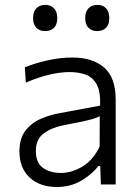

<svg xmlns="http://www.w3.org/2000/svg" viewBox="-20 -736 558 766"><path d="M207 10Q138.5 10 98 -28Q57.5 -66 57.5 -131.5Q57.5 -184.5 82.2 -215.8Q107 -247 144 -262.5Q181 -278 217.5 -284.5L379.5 -314.5Q381.5 -371.5 365.2 -400.2Q349 -429 320.5 -438.8Q292 -448.5 257.5 -448.5Q223 -448.5 180.2 -439Q137.5 -429.5 83 -406.5L79 -467.5Q115 -482.5 166.8 -494.5Q218.5 -506.5 269 -506.5Q349 -506.5 395.2 -466.8Q441.5 -427 441.5 -338V0H382.5L380 -73.5H372Q348.5 -41.5 305.2 -15.8Q262 10 207 10ZM223 -46Q266 -46 308.8 -71.5Q351.5 -97 377.5 -151.5L378 -272.5Q369.5 -268 355.5 -263.2Q341.5 -258.5 313.5 -252.2Q285.5 -246 235 -236.5Q188 -228 155.5 -204.5Q123 -181 123 -134Q123 -86 151.8 -66Q180.5 -46 223 -46ZM367.5 -612Q346.5 -612 333.2 -625Q320 -638 320 -664Q320 -690 333.2 -703.2Q346.5 -716.5 368.5 -716.5Q390.5 -716.5 403.2 -702.8Q416 -689 416 -664Q416 -638 403 -625Q390 -612 367.5 -612ZM159.5 -612Q138.5 -612 125.2 -625Q112 -638 112 -664Q112 -690 125.5 -703.2Q139 -716.5 160.5 -716.5Q182.5 -716.5 195.5 -702.8Q208.5 -689 208.5 -664Q208.5 -638 195.5 -625Q182.5 -612 159.5 -612Z"/></svg>

Font: Commissioner Light
Style: Regular
Weight: 300
Designer: Kostas Bartsokas
Foundry: Kostas Bartsokas
Version: Version 1.000; ttfautohint (v1.8.3)